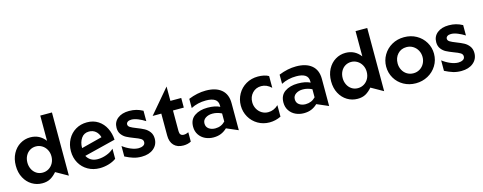

<svg xmlns="http://www.w3.org/2000/svg" viewBox="-29 -1438 5434 2160"><g transform="rotate(-15 2687.5 -358.5)"><path d="M580 -731H444V-437Q378 -524 270 -524Q206 -524 151.5 -491Q97 -458 64.5 -397Q32 -336 32 -256Q32 -176 64.5 -115.5Q97 -55 151.5 -22Q206 11 271 11Q327 11 366 -11Q405 -33 440 -74L580 5ZM167 -256Q167 -301 185.5 -336Q204 -371 235.5 -390Q267 -409 305 -409Q343 -409 375.5 -389.5Q408 -370 427.5 -335Q447 -300 447 -257Q447 -213 428 -178Q409 -143 376.5 -123.5Q344 -104 305 -104Q264 -104 232.5 -125Q201 -146 184 -181Q167 -216 167 -256Z M943 -90Q898 -90 866 -109Q834 -128 816 -162L1181 -253Q1177 -326 1146.5 -387.5Q1116 -449 1060.5 -485.5Q1005 -522 930 -522Q856 -522 797.5 -487Q739 -452 706 -390.5Q673 -329 673 -254Q673 -177 707.5 -116Q742 -55 803 -20.5Q864 14 940 14Q990 14 1041.5 -0.5Q1093 -15 1132 -43V-161Q1098 -128 1046 -109Q994 -90 943 -90ZM926 -416Q971 -416 1002.5 -389.5Q1034 -363 1046 -318L805 -256L804 -261Q804 -323 835.5 -369.5Q867 -416 926 -416Z M1420 -90Q1378 -90 1328.5 -111Q1279 -132 1238 -164V-42Q1289 -16 1332.5 -2.5Q1376 11 1428 11Q1515 11 1568 -33Q1621 -77 1621 -148Q1621 -195 1597 -227Q1573 -259 1539.5 -277Q1506 -295 1454 -315Q1407 -333 1384.5 -347Q1362 -361 1362 -382Q1362 -399 1377.5 -410.5Q1393 -422 1421 -422Q1455 -422 1498 -404.5Q1541 -387 1580 -362V-483Q1541 -504 1503.5 -513.5Q1466 -523 1421 -523Q1338 -523 1287.5 -483Q1237 -443 1237 -375Q1237 -329 1260 -298.5Q1283 -268 1314.5 -251.5Q1346 -235 1398 -215Q1448 -197 1472 -182Q1496 -167 1496 -142Q1496 -115 1473 -102.5Q1450 -90 1420 -90Z M1914 11Q1965 11 2004 -10V-119Q1976 -105 1949 -105Q1901 -105 1901 -159V-400H2027V-512H1901V-679L1664 -400H1765V-144Q1765 -71 1804 -30Q1843 11 1914 11Z M2310 -82Q2266 -82 2235.5 -104Q2205 -126 2205 -166Q2205 -206 2238.5 -228.5Q2272 -251 2320 -251Q2374 -251 2426 -225V-131Q2380 -82 2310 -82ZM2314 -521Q2215 -521 2112 -479V-372Q2191 -413 2287 -413Q2355 -413 2390.5 -390Q2426 -367 2426 -317V-302Q2371 -330 2283 -330Q2191 -330 2131.5 -289Q2072 -248 2072 -164Q2072 -110 2099 -70Q2126 -30 2170 -9.5Q2214 11 2265 11Q2315 11 2353.5 -5Q2392 -21 2424 -52L2559 6V-310Q2559 -413 2494.5 -467Q2430 -521 2314 -521Z M2922 -522Q2844 -522 2782.5 -486Q2721 -450 2686.5 -388.5Q2652 -327 2652 -255Q2652 -182 2687 -121Q2722 -60 2783 -24.5Q2844 11 2918 11Q2987 11 3051 -20V-154Q2999 -104 2932 -104Q2892 -104 2858.5 -124.5Q2825 -145 2805.5 -180.5Q2786 -216 2786 -258Q2786 -322 2826.5 -365Q2867 -408 2929 -408Q2993 -408 3046 -357V-494Q3023 -508 2990 -515Q2957 -522 2922 -522Z M3362 -82Q3318 -82 3287.5 -104Q3257 -126 3257 -166Q3257 -206 3290.5 -228.5Q3324 -251 3372 -251Q3426 -251 3478 -225V-131Q3432 -82 3362 -82ZM3366 -521Q3267 -521 3164 -479V-372Q3243 -413 3339 -413Q3407 -413 3442.5 -390Q3478 -367 3478 -317V-302Q3423 -330 3335 -330Q3243 -330 3183.5 -289Q3124 -248 3124 -164Q3124 -110 3151 -70Q3178 -30 3222 -9.5Q3266 11 3317 11Q3367 11 3405.5 -5Q3444 -21 3476 -52L3611 6V-310Q3611 -413 3546.5 -467Q3482 -521 3366 -521Z M4252 -731H4116V-437Q4050 -524 3942 -524Q3878 -524 3823.5 -491Q3769 -458 3736.5 -397Q3704 -336 3704 -256Q3704 -176 3736.5 -115.5Q3769 -55 3823.5 -22Q3878 11 3943 11Q3999 11 4038 -11Q4077 -33 4112 -74L4252 5ZM3839 -256Q3839 -301 3857.5 -336Q3876 -371 3907.5 -390Q3939 -409 3977 -409Q4015 -409 4047.5 -389.5Q4080 -370 4099.5 -335Q4119 -300 4119 -257Q4119 -213 4100 -178Q4081 -143 4048.5 -123.5Q4016 -104 3977 -104Q3936 -104 3904.5 -125Q3873 -146 3856 -181Q3839 -216 3839 -256Z M4903 -257Q4903 -330 4866.5 -391.5Q4830 -453 4766.5 -488.5Q4703 -524 4624 -524Q4545 -524 4481.5 -488Q4418 -452 4381.5 -390Q4345 -328 4345 -255Q4345 -182 4381 -120.5Q4417 -59 4480.5 -23.5Q4544 12 4622 12Q4698 12 4762.5 -23Q4827 -58 4865 -120Q4903 -182 4903 -257ZM4769 -256Q4769 -215 4750.5 -180Q4732 -145 4698.5 -124.5Q4665 -104 4624 -104Q4583 -104 4550 -124Q4517 -144 4498 -179.5Q4479 -215 4479 -257Q4479 -322 4518.5 -365.5Q4558 -409 4622 -409Q4664 -409 4697.5 -388Q4731 -367 4750 -332Q4769 -297 4769 -256Z M5143 -90Q5101 -90 5051.5 -111Q5002 -132 4961 -164V-42Q5012 -16 5055.5 -2.5Q5099 11 5151 11Q5238 11 5291 -33Q5344 -77 5344 -148Q5344 -195 5320 -227Q5296 -259 5262.5 -277Q5229 -295 5177 -315Q5130 -333 5107.5 -347Q5085 -361 5085 -382Q5085 -399 5100.5 -410.5Q5116 -422 5144 -422Q5178 -422 5221 -404.5Q5264 -387 5303 -362V-483Q5264 -504 5226.5 -513.5Q5189 -523 5144 -523Q5061 -523 5010.5 -483Q4960 -443 4960 -375Q4960 -329 4983 -298.5Q5006 -268 5037.5 -251.5Q5069 -235 5121 -215Q5171 -197 5195 -182Q5219 -167 5219 -142Q5219 -115 5196 -102.5Q5173 -90 5143 -90Z"/></g></svg>

Font: Geom SemiBold
Style: Bold
Weight: 600
Version: Version 1.102